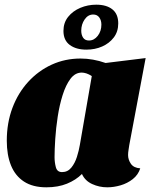

<svg xmlns="http://www.w3.org/2000/svg" viewBox="-20 -780 656 820"><path d="M178 20Q120 20 82.5 -4.5Q45 -29 27 -73.5Q9 -118 9 -179Q9 -255 33 -319Q57 -383 100.5 -430.5Q144 -478 201 -504Q258 -530 324 -530Q377 -530 431 -511L602 -532L532 -160Q531 -152 529 -140Q527 -128 527 -118Q527 -98 539 -80.5Q551 -63 579 -61Q570 -33 547 -15Q524 3 495 11.5Q466 20 438 20Q404 20 373.5 6Q343 -8 330 -37Q304 -11 266 4.5Q228 20 178 20ZM245 -45Q269 -45 284.5 -64Q300 -83 308.5 -110Q317 -137 321 -161L372 -455Q360 -463 349 -466.5Q338 -470 329 -470Q301 -470 281 -443.5Q261 -417 247.5 -374Q234 -331 226.5 -282Q219 -233 216 -187Q213 -141 213 -109Q213 -87 218.5 -66Q224 -45 245 -45ZM349 -568Q305 -568 278 -588Q251 -608 251 -648Q251 -683 271 -708Q291 -733 323 -746.5Q355 -760 391 -760Q435 -760 460 -740Q485 -720 485 -680Q485 -645 466 -620Q447 -595 416.5 -581.5Q386 -568 349 -568ZM360 -607Q382 -607 397.5 -627Q413 -647 413 -675Q413 -693 404 -705.5Q395 -718 378 -718Q356 -718 341.5 -697Q327 -676 327 -649Q327 -631 335 -619Q343 -607 360 -607Z"/></svg>

Font: Sansita Swashed Light Black
Style: Regular
Weight: 900
Version: Version 1.003